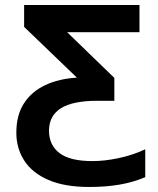

<svg xmlns="http://www.w3.org/2000/svg" viewBox="-20 -734 628 764"><path d="M335 10Q237 10 172.5 -18Q108 -46 76.5 -95Q45 -144 45 -206Q45 -276 75.5 -323Q106 -370 160.5 -395.5Q215 -421 286 -425L76 -627V-714H535V-606H247L435 -424V-333H368Q269 -333 222 -303Q175 -273 175 -214Q175 -157 216.5 -125Q258 -93 348 -93Q397 -93 453 -105Q509 -117 558 -140V-29Q511 -9 456.5 0.5Q402 10 335 10Z"/></svg>

Font: Noto Sans SemiBold
Style: Regular
Weight: 600
Designer: Monotype Design Team
Foundry: Monotype Imaging Inc.
Version: Version 2.007